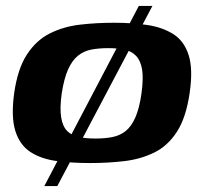

<svg xmlns="http://www.w3.org/2000/svg" viewBox="-20 -545 687 650"><path d="M28 -230Q40 -313 71.5 -361Q103 -409 149 -432Q195 -455 250.5 -461.5Q306 -468 366 -468Q427 -468 478 -460.5Q529 -453 566 -430Q603 -407 618.5 -359Q634 -311 622 -230Q610 -147 579 -99Q548 -51 502 -28.5Q456 -6 400.5 0.5Q345 7 285 7Q223 7 171 0Q119 -7 83 -30.5Q47 -54 32 -101.5Q17 -149 28 -230ZM459 -229Q466 -280 461 -310Q456 -340 440.5 -356Q425 -372 401.5 -377Q378 -382 346 -382Q314 -382 288.5 -377Q263 -372 243.5 -356Q224 -340 210.5 -310Q197 -280 189 -229Q182 -179 187 -148Q192 -117 207.5 -101.5Q223 -86 247 -81Q271 -76 303 -76Q335 -76 360.5 -81Q386 -86 405.5 -101.5Q425 -117 438.5 -148Q452 -179 459 -229ZM130 85 450 -525H496L174 85Z"/></svg>

Font: Genos Thin
Style: Bold Italic
Weight: 700
Italic angle: -8°
Version: Version 1.010